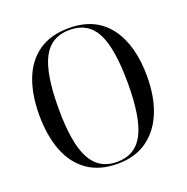

<svg xmlns="http://www.w3.org/2000/svg" viewBox="-131 -846 950 978"><g transform="rotate(-20 344.5 -357.5)"><path d="M344 10Q246 10 181 -36Q116 -82 84 -165Q52 -248 52 -359Q52 -471 84 -553Q116 -635 181 -680Q246 -725 345 -725Q487 -725 561.5 -627Q636 -529 636 -358Q636 -246 602 -163.5Q568 -81 503 -35.5Q438 10 344 10ZM344 0Q443 0 487.5 -85Q532 -170 532 -358Q532 -546 488.5 -630.5Q445 -715 345 -715Q245 -715 200.5 -630.5Q156 -546 156 -358Q156 -171 201 -85.5Q246 0 344 0Z"/></g></svg>

Font: Noto Serif Display SemiCondensed
Style: Regular
Weight: 400
Width: 4
Designer: Monotype Design Team
Foundry: Monotype Imaging Inc.
Version: Version 2.009